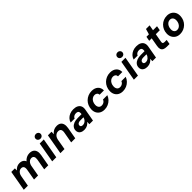

<svg xmlns="http://www.w3.org/2000/svg" viewBox="521 -2600 4488 4488"><g transform="rotate(-45 2765.5 -356.0)"><path d="M22 0 110 -501H228V-432Q256 -469 297 -491Q338 -513 389 -513Q426 -513 455 -503Q484 -493 505 -473.5Q526 -454 537 -425Q571 -466 618 -489.5Q665 -513 717 -513Q782 -513 822.5 -487Q863 -461 879 -410.5Q895 -360 882 -287L831 0H697L745 -274Q755 -335 735.5 -367.5Q716 -400 669 -400Q640 -400 615 -385.5Q590 -371 571.5 -344Q553 -317 544 -279L494 0H360L408 -274Q419 -335 399.5 -367.5Q380 -400 332 -400Q301 -400 275 -383.5Q249 -367 230 -337Q211 -307 204 -264L157 0Z M961 0 1049 -501H1184L1096 0ZM1143 -568Q1105 -568 1082 -590.5Q1059 -613 1059 -646Q1059 -679 1082.5 -701.5Q1106 -724 1143 -724Q1179 -724 1202.5 -701.5Q1226 -679 1226 -646Q1226 -613 1202.5 -590.5Q1179 -568 1143 -568Z M1232 0 1320 -501H1439L1437 -422Q1467 -464 1513.5 -488.5Q1560 -513 1618 -513Q1683 -513 1721 -485.5Q1759 -458 1772.5 -407.5Q1786 -357 1774 -287L1723 0H1588L1637 -275Q1647 -334 1628 -367Q1609 -400 1554 -400Q1521 -400 1492 -384Q1463 -368 1443 -339Q1423 -310 1414 -268L1367 0Z M2017 12Q1960 12 1924.5 -6Q1889 -24 1872 -55Q1855 -86 1857 -124Q1858 -176 1888.5 -214.5Q1919 -253 1973.5 -274Q2028 -295 2102 -295H2226Q2232 -332 2226.5 -356Q2221 -380 2202 -392Q2183 -404 2148 -404Q2111 -404 2081 -387Q2051 -370 2038 -336H1907Q1922 -390 1959.5 -429.5Q1997 -469 2050.5 -491Q2104 -513 2168 -513Q2239 -513 2286.5 -489Q2334 -465 2354.5 -419.5Q2375 -374 2364 -310L2309 0H2190L2192 -75Q2178 -57 2160 -40.5Q2142 -24 2120 -12.5Q2098 -1 2072.5 5.5Q2047 12 2017 12ZM2067 -92Q2093 -92 2116 -101.5Q2139 -111 2157 -127.5Q2175 -144 2187.5 -165Q2200 -186 2205 -211V-212H2102Q2072 -212 2049.5 -203.5Q2027 -195 2015 -179.5Q2003 -164 2003 -143Q2002 -118 2020 -105Q2038 -92 2067 -92Z M2684 12Q2616 12 2566 -16Q2516 -44 2490 -94.5Q2464 -145 2466 -211Q2468 -275 2492 -330Q2516 -385 2558 -426Q2600 -467 2655.5 -490Q2711 -513 2776 -513Q2873 -513 2931 -461.5Q2989 -410 2989 -318H2847Q2845 -356 2820 -377Q2795 -398 2756 -398Q2715 -398 2681 -375Q2647 -352 2627 -312.5Q2607 -273 2605 -223Q2604 -195 2610.5 -173Q2617 -151 2630 -135Q2643 -119 2661.5 -111Q2680 -103 2703 -103Q2730 -103 2754 -112.5Q2778 -122 2796 -140Q2814 -158 2823 -183H2966Q2945 -125 2903 -81Q2861 -37 2805 -12.5Q2749 12 2684 12Z M3292 12Q3224 12 3174 -16Q3124 -44 3098 -94.5Q3072 -145 3074 -211Q3076 -275 3100 -330Q3124 -385 3166 -426Q3208 -467 3263.5 -490Q3319 -513 3384 -513Q3481 -513 3539 -461.5Q3597 -410 3597 -318H3455Q3453 -356 3428 -377Q3403 -398 3364 -398Q3323 -398 3289 -375Q3255 -352 3235 -312.5Q3215 -273 3213 -223Q3212 -195 3218.5 -173Q3225 -151 3238 -135Q3251 -119 3269.5 -111Q3288 -103 3311 -103Q3338 -103 3362 -112.5Q3386 -122 3404 -140Q3422 -158 3431 -183H3574Q3553 -125 3511 -81Q3469 -37 3413 -12.5Q3357 12 3292 12Z M3661 0 3749 -501H3884L3796 0ZM3843 -568Q3805 -568 3782 -590.5Q3759 -613 3759 -646Q3759 -679 3782.5 -701.5Q3806 -724 3843 -724Q3879 -724 3902.5 -701.5Q3926 -679 3926 -646Q3926 -613 3902.5 -590.5Q3879 -568 3843 -568Z M4100 12Q4043 12 4007.5 -6Q3972 -24 3955 -55Q3938 -86 3940 -124Q3941 -176 3971.5 -214.5Q4002 -253 4056.5 -274Q4111 -295 4185 -295H4309Q4315 -332 4309.5 -356Q4304 -380 4285 -392Q4266 -404 4231 -404Q4194 -404 4164 -387Q4134 -370 4121 -336H3990Q4005 -390 4042.5 -429.5Q4080 -469 4133.5 -491Q4187 -513 4251 -513Q4322 -513 4369.5 -489Q4417 -465 4437.5 -419.5Q4458 -374 4447 -310L4392 0H4273L4275 -75Q4261 -57 4243 -40.5Q4225 -24 4203 -12.5Q4181 -1 4155.5 5.5Q4130 12 4100 12ZM4150 -92Q4176 -92 4199 -101.5Q4222 -111 4240 -127.5Q4258 -144 4270.5 -165Q4283 -186 4288 -211V-212H4185Q4155 -212 4132.5 -203.5Q4110 -195 4098 -179.5Q4086 -164 4086 -143Q4085 -118 4103 -105Q4121 -92 4150 -92Z M4749 0Q4689 0 4652.5 -19Q4616 -38 4603.5 -77.5Q4591 -117 4602 -177L4639 -389H4557L4577 -501H4659L4699 -638H4819L4794 -501H4927L4907 -389H4775L4737 -176Q4731 -141 4745 -128Q4759 -115 4791 -115H4860L4840 0Z M5183 12Q5115 12 5065.5 -18Q5016 -48 4989.5 -100Q4963 -152 4965 -219Q4967 -282 4990.5 -335.5Q5014 -389 5054.5 -429Q5095 -469 5148.5 -491Q5202 -513 5264 -513Q5331 -513 5381.5 -484Q5432 -455 5459 -403.5Q5486 -352 5483 -284Q5481 -221 5457.5 -167Q5434 -113 5393 -73Q5352 -33 5298.5 -10.5Q5245 12 5183 12ZM5200 -105Q5241 -105 5272.5 -127Q5304 -149 5323.5 -188Q5343 -227 5345 -278Q5346 -316 5334 -342.5Q5322 -369 5299.5 -383Q5277 -397 5248 -397Q5208 -397 5176 -374.5Q5144 -352 5125 -313Q5106 -274 5104 -223Q5102 -186 5114.5 -159Q5127 -132 5149.5 -118.5Q5172 -105 5200 -105Z"/></g></svg>

Font: DM Sans 17pt
Style: Bold Italic
Weight: 700
Italic angle: -10°
Version: Version 4.004;gftools[0.9.30]